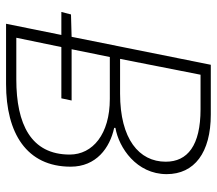

<svg xmlns="http://www.w3.org/2000/svg" viewBox="-60 -638 699 618"><g transform="rotate(90 289.0 -329.5)"><path d="M57 0H251C409 0 517 -66 517 -208C517 -290 457 -334 392 -348V-352C456 -363 541 -420 541 -517C541 -606 472 -659 349 -659H189L99 -211L27 -209L19 -178H93ZM102 -33 132 -178H297L304 -211H139L164 -334H299C412 -334 478 -279 478 -205C478 -80 380 -33 236 -33ZM170 -367 221 -626H332C449 -626 501 -584 501 -514C501 -428 428 -367 282 -367Z"/></g></svg>

Font: Source Sans Pro Light
Style: Italic
Weight: 300
Italic angle: -11°
Designer: Paul D. Hunt
Foundry: Adobe Systems Incorporated
Version: Version 3.006;hotconv 1.0.111;makeotfexe 2.5.65597